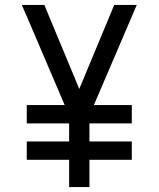

<svg xmlns="http://www.w3.org/2000/svg" viewBox="-20 -755 640 775"><path d="M259 0V-110H88V-184H259V-257H88V-331H241L101 -659L68 -735H159L300 -396L441 -735H532L359 -331H512V-257H341V-184H512V-110H341V0Z"/></svg>

Font: Iosevka SS04 Extended
Style: Regular
Weight: 400
Width: 7
Monospace: yes
Designer: Belleve Invis
Foundry: Belleve Invis
Version: Version 19.0.0; ttfautohint (v1.8.4)